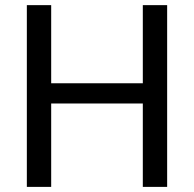

<svg xmlns="http://www.w3.org/2000/svg" viewBox="-20 -731 760 751"><path d="M85 0V-710.9H180.2V-405.3H538.6V-710.9H633.8V0H538.6V-326.2H180.2V0Z"/></svg>

Font: Bert Sans Medium
Style: Regular
Weight: 500
Designer: Christian Robertson, Adam Twardoch, & Cristiano Sobral
Foundry: Google
Version: Version 12.135;January 10, 2020;FontCreator 12.0.0.2547 64-b